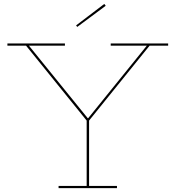

<svg xmlns="http://www.w3.org/2000/svg" viewBox="-20 -978 913 998"><path d="M757.5 -740.5 442 -350H431.5L115.5 -740.5H18.5V-752H317.5V-740.5H130.5L441.5 -357L429 -363.5H444.5L433 -357L743 -740.5H555.5V-752H854V-740.5ZM443 -360V-11.5H588V0H284.5V-11.5H430.5V-360ZM522 -957.5 529.5 -948 381.5 -838 375.5 -846Z"/></svg>

Font: Hepta Slab ExtraLight Thin
Style: Regular
Weight: 250
Version: Version 1.102